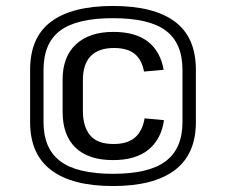

<svg xmlns="http://www.w3.org/2000/svg" viewBox="-20 -852 758 644"><path d="M359 -315Q277 -315 233.5 -356.5Q190 -398 190 -477V-585Q190 -662 235 -703.5Q280 -745 360 -745Q434 -745 476 -712.5Q518 -680 529 -618L463 -612Q456 -651 432 -671Q408 -691 362 -691Q311 -691 284.5 -664Q258 -637 258 -583V-480Q258 -428 282 -398.5Q306 -369 361 -369Q408 -369 433 -391Q458 -413 465 -455L530 -449Q521 -385 478 -350Q435 -315 359 -315ZM359 -228Q222 -228 151.5 -281.5Q81 -335 81 -442V-618Q81 -727 151.5 -779.5Q222 -832 359 -832Q496 -832 566.5 -779.5Q637 -727 637 -618V-442Q637 -335 566.5 -281.5Q496 -228 359 -228ZM359 -269Q480 -269 536 -311.5Q592 -354 592 -442V-618Q592 -707 536.5 -749Q481 -791 359 -791Q237 -791 181.5 -749Q126 -707 126 -618V-442Q126 -354 182 -311.5Q238 -269 359 -269Z"/></svg>

Font: Pathway Extreme Medium
Style: Regular
Weight: 500
Designer: Eduardo Rodriguez Tunni
Foundry: Eduardo Rodriguez Tunni
Version: Version 1.001;gftools[0.9.26]